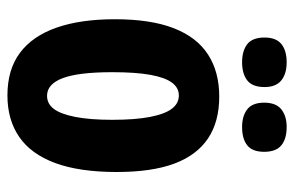

<svg xmlns="http://www.w3.org/2000/svg" viewBox="-154 -604 773 504"><g transform="rotate(90 232.0 -352.5)"><path d="M231 14Q163 14 119 -19Q75 -52 53 -115Q31 -178 31 -268Q31 -362 54.5 -422.5Q78 -483 123.5 -512.5Q169 -542 234 -542Q300 -542 344 -512.5Q388 -483 410 -424Q432 -365 432 -273Q432 -175 408.5 -111.5Q385 -48 340 -17Q295 14 231 14ZM232 -90Q253 -90 266.5 -108Q280 -126 287.5 -164.5Q295 -203 295 -261Q295 -321 287.5 -360Q280 -399 266 -417.5Q252 -436 231 -436Q211 -436 197.5 -418Q184 -400 177 -361.5Q170 -323 170 -261Q170 -173 185.5 -131.5Q201 -90 232 -90ZM314 -602Q285 -602 267.5 -615.5Q250 -629 250 -660Q250 -691 267.5 -705Q285 -719 314 -719Q345 -719 362 -705Q379 -691 379 -660Q379 -629 362 -615.5Q345 -602 314 -602ZM144 -602Q114 -602 96.5 -615.5Q79 -629 79 -661Q79 -691 96 -705Q113 -719 144 -719Q174 -719 191.5 -705Q209 -691 209 -661Q209 -629 191.5 -615.5Q174 -602 144 -602Z"/></g></svg>

Font: Bricolage Grotesque Condensed
Style: Bold
Weight: 700
Width: 3
Designer: Mathieu Triay
Foundry: Atelier Triay
Version: Version 1.001;gftools[0.9.33.dev8+g029e19f]